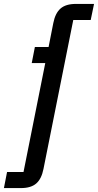

<svg xmlns="http://www.w3.org/2000/svg" viewBox="-92 -760 500 980"><path d="M130 102Q120 153 93 176.5Q66 200 15 200H-72L-56 118H28L139 -438H70L86 -520H156L180 -642Q190 -693 217 -716.5Q244 -740 295 -740H388L371 -658H282Z"/></svg>

Font: IBM Plex Sans Cond Medm
Style: Italic
Weight: 500
Width: 3
Italic angle: -11°
Designer: Mike Abbink, Paul van der Laan, Pieter van Rosmalen
Foundry: Bold Monday
Version: Version 1.3